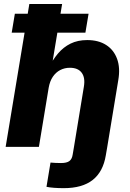

<svg xmlns="http://www.w3.org/2000/svg" viewBox="-20 -748 664 978"><path d="M304.7 210.4Q278.8 210.4 255.9 208.7Q232.9 207 216.8 203.6L237.3 80.1Q248.5 81.1 262.5 81.8Q276.4 82.5 290.5 82.5Q319.8 82.5 333.3 72.5Q346.7 62.5 350.1 40L356.9 0H526.4L519 43Q505.4 126.5 452.4 168.5Q399.4 210.4 304.7 210.4ZM228 -301.3 178.2 0H8.8L129.4 -727.5H296.4L241.7 -397.9H225.6Q247.6 -442.4 275.1 -475.1Q302.7 -507.8 339.4 -525.9Q376 -543.9 424.3 -543.9Q481.4 -543.9 520.5 -519Q559.6 -494.1 576.4 -448.2Q593.3 -402.3 582.5 -339.8L526.4 0H356.9L407.2 -306.2Q415 -352.1 396.2 -377.4Q377.4 -402.8 335.9 -402.8Q309.1 -402.8 286.6 -391.1Q264.2 -379.4 249 -356.9Q233.9 -334.5 228 -301.3ZM39.6 -581.5 55.7 -678.2H431.2L415 -581.5Z"/></svg>

Font: Inter 20pt ExtraBold
Style: Italic
Weight: 800
Italic angle: -9.3988°
Version: Version 4.001;git-66647c0bb